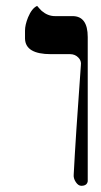

<svg xmlns="http://www.w3.org/2000/svg" viewBox="-20 -610 338 641"><path d="M272.9 -45.9V-4.9Q270.5 10.3 251.5 10.3Q241.2 10.3 232.9 -2.4Q224.6 -15.1 226.1 -27.8Q232.4 -150.9 250 -392.1Q252.4 -407.2 241.2 -418.2Q230 -429.2 214.4 -429.2H149.9Q64.9 -429.2 63.5 -481V-507.8Q63.5 -526.9 73.7 -552.2Q86.4 -582.5 104 -590.3Q110.4 -582.5 119.1 -573.7Q139.6 -556.2 163.6 -556.2H222.2Q272.9 -556.2 272.9 -486.3Z"/></svg>

Font: Accordance
Style: Regular
Weight: 400
Version: Version 1.1 (build May 11, 2018) Miklal Software Solutions, 